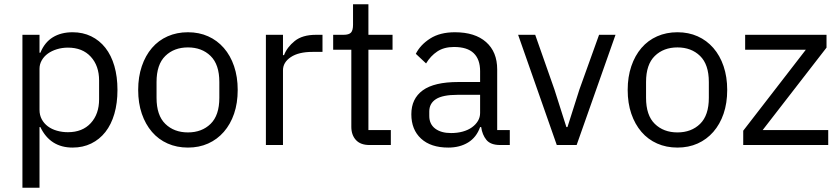

<svg xmlns="http://www.w3.org/2000/svg" viewBox="-20 -679 3931 899"><path d="M85 -516H165V-432H169Q189 -481 227.5 -504.5Q266 -528 320 -528Q368 -528 407 -509Q446 -490 473.5 -455Q501 -420 515.5 -370Q530 -320 530 -258Q530 -196 515.5 -146Q501 -96 473.5 -61Q446 -26 407 -7Q368 12 320 12Q215 12 169 -84H165V200H85ZM298 -60Q366 -60 405 -102.5Q444 -145 444 -214V-302Q444 -371 405 -413.5Q366 -456 298 -456Q271 -456 246.5 -448.5Q222 -441 204 -428Q186 -415 175.5 -396.5Q165 -378 165 -357V-165Q165 -140 175.5 -120.5Q186 -101 204 -87.5Q222 -74 246.5 -67Q271 -60 298 -60Z M860 12Q808 12 765 -7Q722 -26 691.5 -61.5Q661 -97 644 -146.5Q627 -196 627 -258Q627 -319 644 -369Q661 -419 691.5 -454.5Q722 -490 765 -509Q808 -528 860 -528Q912 -528 954.5 -509Q997 -490 1028 -454.5Q1059 -419 1076 -369Q1093 -319 1093 -258Q1093 -196 1076 -146.5Q1059 -97 1028 -61.5Q997 -26 954.5 -7Q912 12 860 12ZM860 -59Q925 -59 966 -99Q1007 -139 1007 -221V-295Q1007 -377 966 -417Q925 -457 860 -457Q795 -457 754 -417Q713 -377 713 -295V-221Q713 -139 754 -99Q795 -59 860 -59Z M1225 0V-516H1305V-421H1310Q1324 -458 1360 -487Q1396 -516 1459 -516H1490V-436H1443Q1378 -436 1341.5 -411.5Q1305 -387 1305 -350V0Z M1710 0Q1668 0 1646.5 -23.5Q1625 -47 1625 -85V-446H1540V-516H1588Q1614 -516 1623.5 -526.5Q1633 -537 1633 -563V-659H1705V-516H1818V-446H1705V-70H1810V0Z M2322 0Q2277 0 2257.5 -24Q2238 -48 2233 -84H2228Q2211 -36 2172 -12Q2133 12 2079 12Q1997 12 1951.5 -30Q1906 -72 1906 -144Q1906 -217 1959.5 -256Q2013 -295 2126 -295H2228V-346Q2228 -401 2198 -430Q2168 -459 2106 -459Q2059 -459 2027.5 -438Q1996 -417 1975 -382L1927 -427Q1948 -469 1994 -498.5Q2040 -528 2110 -528Q2204 -528 2256 -482Q2308 -436 2308 -354V-70H2367V0ZM2092 -56Q2122 -56 2147 -63Q2172 -70 2190 -83Q2208 -96 2218 -113Q2228 -130 2228 -150V-235H2122Q2053 -235 2021.5 -215Q1990 -195 1990 -157V-136Q1990 -98 2017.5 -77Q2045 -56 2092 -56Z M2587 0 2406 -516H2486L2576 -260L2632 -84H2637L2693 -260L2785 -516H2862L2680 0Z M3152 12Q3100 12 3057 -7Q3014 -26 2983.5 -61.5Q2953 -97 2936 -146.5Q2919 -196 2919 -258Q2919 -319 2936 -369Q2953 -419 2983.5 -454.5Q3014 -490 3057 -509Q3100 -528 3152 -528Q3204 -528 3246.5 -509Q3289 -490 3320 -454.5Q3351 -419 3368 -369Q3385 -319 3385 -258Q3385 -196 3368 -146.5Q3351 -97 3320 -61.5Q3289 -26 3246.5 -7Q3204 12 3152 12ZM3152 -59Q3217 -59 3258 -99Q3299 -139 3299 -221V-295Q3299 -377 3258 -417Q3217 -457 3152 -457Q3087 -457 3046 -417Q3005 -377 3005 -295V-221Q3005 -139 3046 -99Q3087 -59 3152 -59Z M3460 0V-67L3753 -446H3469V-516H3850V-456L3551 -70H3858V0Z"/></svg>

Font: IBM Plex Sans Arabic
Style: Regular
Weight: 400
Designer: Mike Abbink, Paul van der Laan, Pieter van Rosmalen, Wael Morcos, Khajak Apelian
Foundry: Bold Monday
Version: Version 1.1